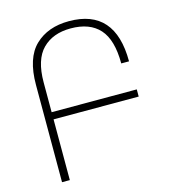

<svg xmlns="http://www.w3.org/2000/svg" viewBox="-108 -814 816 904"><g transform="rotate(-15 300.0 -362.0)"><path d="M83 0V-474Q83 -605 145 -664.5Q207 -724 310 -724Q535 -724 535 -468H497Q497 -583 449.5 -636Q402 -689 309 -689Q222 -689 171.5 -638Q121 -587 121 -476V-331H536V-296H121V0Z"/></g></svg>

Font: Noto Sans Armenian SemiCondensed ExtraLight
Style: Regular
Weight: 200
Width: 4
Designer: Monotype Design Team
Foundry: Monotype Imaging Inc.
Version: Version 2.008; ttfautohint (v1.8.4.7-5d5b)